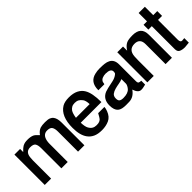

<svg xmlns="http://www.w3.org/2000/svg" viewBox="75 -1254 1963 1963"><g transform="rotate(-45 1056.5 -272.5)"><path d="M616.2 -328.1V0H524.4V-291Q524.4 -333 510.3 -355Q496.1 -377 454.1 -377Q393.6 -377 378.9 -304.7Q375 -284.2 375 -263.7V0H283.2V-290Q283.2 -335 269.5 -356.4Q255.9 -377.9 210 -377.9Q145.5 -377.9 137.7 -306.6Q134.8 -286.1 134.8 -263.7V0H43V-438.5H125V-393.6Q156.2 -426.8 174.3 -436.5Q192.4 -446.3 208.5 -449.2Q224.6 -452.1 246.1 -452.1Q267.6 -452.1 284.2 -449.2Q300.8 -446.3 315.4 -440.4Q336.9 -430.7 368.2 -394.5Q395.5 -432.6 429.7 -444.3Q455.1 -452.1 497.6 -452.1Q540 -452.1 561 -443.4Q582 -434.6 593.8 -418Q616.2 -387.7 616.2 -328.1Z M1051.8 -189.5H752.9Q754.9 -130.9 769.5 -105Q784.2 -79.1 803.7 -67.9Q823.2 -56.6 850.1 -56.6Q877 -56.6 891.1 -62.5Q905.3 -68.4 915 -78.1Q924.8 -88.9 948.2 -132.8H1038.1V-130.9Q1038.1 -113.3 1026.4 -82Q1003.9 -23.4 958 -2.4Q912.1 18.6 854 18.6Q795.9 18.6 758.3 1Q720.7 -16.6 698.2 -47.9Q656.2 -104.5 656.2 -210.9Q656.2 -378.9 752 -437.5Q788.1 -459 849.6 -459Q911.1 -459 952.1 -438.5Q993.2 -418 1014.6 -381.8Q1051.8 -321.3 1051.8 -189.5ZM753.9 -259.8H952.1Q950.2 -311.5 933.6 -334Q917 -356.4 898.4 -366.7Q879.9 -377 852.5 -377Q825.2 -377 807.6 -366.7Q790 -356.4 778.3 -339.8Q761.7 -313.5 753.9 -259.8Z M1361.3 -321.3Q1361.3 -365.2 1286.1 -365.2Q1263.7 -365.2 1240.7 -356.4Q1217.8 -347.7 1208 -325.2Q1205.1 -318.4 1205.1 -311Q1205.1 -303.7 1201.2 -296.9H1115.2V-299.8Q1115.2 -416 1214.8 -438.5Q1246.1 -446.3 1282.7 -446.3Q1319.3 -446.3 1350.1 -442.9Q1380.9 -439.5 1403.3 -427.7Q1452.1 -402.3 1452.1 -334V-91.8Q1452.1 -67.4 1462.9 -61.5Q1473.6 -55.7 1494.1 -55.7V0Q1479.5 2 1465.8 6.3Q1452.1 10.7 1428.7 10.7Q1386.7 10.7 1365.2 -56.6Q1321.3 6.8 1256.8 9.8Q1236.3 10.7 1208 10.7Q1179.7 10.7 1155.8 5.4Q1131.8 0 1116.2 -13.7Q1085 -41 1085 -106.4Q1085 -199.2 1161.1 -230.5Q1184.6 -240.2 1282.2 -259.8Q1318.4 -267.6 1344.7 -287.1Q1356.4 -294.9 1358.9 -302.2Q1361.3 -309.6 1361.3 -321.3ZM1362.3 -145.5V-210.9Q1340.8 -201.2 1310.5 -196.3Q1280.3 -191.4 1251.5 -183.6Q1222.7 -175.8 1202.6 -160.6Q1182.6 -145.5 1181.6 -113.8Q1180.7 -82 1195.3 -70.8Q1210 -59.6 1241.2 -59.6Q1308.6 -59.6 1336.9 -92.8Q1345.7 -102.5 1354 -118.2Q1362.3 -133.8 1362.3 -145.5Z M1881.8 -330.1V0H1790V-289.1Q1790 -372.1 1711.9 -372.1Q1627.9 -372.1 1621.1 -281.2Q1619.1 -255.9 1619.1 -229.5V0H1526.4V-434.6H1609.4V-375Q1637.7 -419.9 1671.9 -435.5Q1700.2 -448.2 1760.3 -448.2Q1820.3 -448.2 1851.1 -420.4Q1881.8 -392.6 1881.8 -330.1Z M2079.1 -49.8 2113.3 -52.7V12.7L2052.7 18.6Q2014.6 18.6 1989.7 6.8Q1964.8 -4.9 1964.8 -42V-374H1915V-443.4H1964.8V-564.5H2054.7V-443.4H2113.3V-374H2054.7V-88.9Q2054.7 -49.8 2079.1 -49.8Z"/></g></svg>

Font: RIT TN Joy
Style: Extra Bold
Weight: 800
Designer: Hussain K H
Foundry: Rachana Institute of Typography
Version: 1.6.2